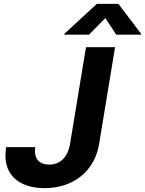

<svg xmlns="http://www.w3.org/2000/svg" viewBox="-20 -974 758 1004"><path d="M429.7 -727.3 346.2 -221.2C334.2 -151.6 294.7 -113.3 237.2 -113.3C183.9 -113.3 156.2 -145.6 164.1 -204.5H12.1C-11.7 -59.7 81.3 9.9 213.8 9.9C361.9 9.9 474.1 -78.1 497.9 -219.1L581.7 -727.3ZM316.4 -792.6H445.3L530.9 -879.3L588.1 -792.6H717L717.7 -797.6L599.1 -953.8H486.5L317.1 -797.6Z"/></svg>

Font: Magic Ui Pro
Style: Bold Italic
Weight: 700
Italic angle: -9.39999°
Designer: Stefan Endress, Andreas Faust
Version: Version 1.000;FEAKit 1.0